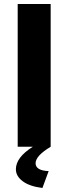

<svg xmlns="http://www.w3.org/2000/svg" viewBox="-20 -730 341 955"><path d="M222 121Q190 120 173.5 110Q157 100 157 82Q157 45 232 0V-710H68V0H143Q59 53 59 112Q59 146 93 171.5Q127 197 191 205Z"/></svg>

Font: RT Raleway ExtraBold
Style: Regular
Weight: 400
Designer: Matt McInerney, Pablo Impallari, Rodrigo Fuenzalida — Edited by Milan Moffatt in April 2016
Foundry: Matt McInerney, Pablo Impallari, Rodrigo Fuenzalida — Edited by Milan Moffatt in April 2016
Version: Version 3.001